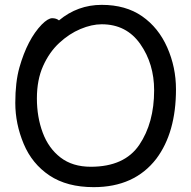

<svg xmlns="http://www.w3.org/2000/svg" viewBox="-20 -743 785 791"><path d="M60 -465Q93 -581 152 -642Q178 -668 195 -668Q212 -668 223 -659Q300 -723 399 -723Q498 -723 565.5 -676Q633 -629 669 -547.5Q705 -466 705 -375Q705 -197 624 -89Q534 28 366 28Q256 28 184 -20Q112 -68 77.5 -150.5Q43 -233 43 -319Q43 -405 60 -465ZM354 -56Q493 -56 554 -146.5Q615 -237 615 -371Q615 -480 558 -561.5Q501 -643 399 -643Q358 -643 311.5 -623.5Q265 -604 224 -566Q183 -528 157.5 -471Q132 -414 132 -337.5Q132 -261 156 -196.5Q180 -132 229.5 -94Q279 -56 354 -56Z"/></svg>

Font: LXGW ZhenKai
Style: Regular
Weight: 400
Designer: LXGW / Fontworks Inc.
Foundry: LXGW / Fontworks Inc.
Version: Version 0.800;June 8, 2025